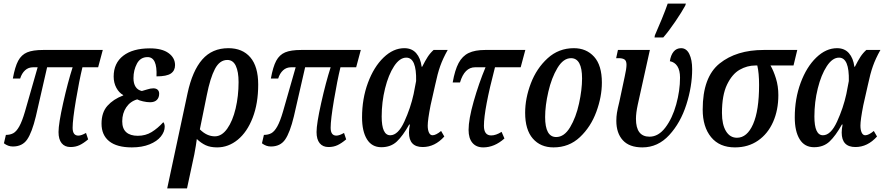

<svg xmlns="http://www.w3.org/2000/svg" viewBox="-20 -816 4954 1076"><path d="M308 -76Q308 -123 334 -239Q360 -355 387 -439H244L181 -164Q159 -73 132 -34Q105 5 52 5Q25 5 2 -13L13 -60Q37 -60 54.5 -69.5Q72 -79 88 -107.5Q104 -136 120 -191L191 -439H166Q139 -439 120.5 -422Q102 -405 93 -376H52Q64 -442 82 -475.5Q100 -509 132 -522.5Q164 -536 222 -536H556L530 -439H442Q424 -365 405.5 -255Q387 -145 387 -100Q387 -56 419 -56Q436 -56 462 -71L474 -35Q448 -13 425.5 -2.5Q403 8 375 8Q343 8 325.5 -13.5Q308 -35 308 -76Z M549 -123Q549 -186 582 -223Q615 -260 670 -281L671 -283Q647 -296 632 -324Q617 -352 617 -387Q617 -462 670.5 -503.5Q724 -545 820 -545Q888 -545 924.5 -518.5Q961 -492 961 -451Q961 -420 937.5 -404Q914 -388 857 -388Q862 -496 807 -496Q767 -496 747.5 -459.5Q728 -423 728 -378Q728 -348 740 -329.5Q752 -311 775 -306Q784 -308 804 -314.5Q824 -321 839 -321Q855 -321 863.5 -313Q872 -305 872 -291Q872 -269 859 -256Q846 -243 821 -243Q803 -243 781.5 -248Q760 -253 749 -259Q710 -248 687.5 -214.5Q665 -181 665 -136Q665 -95 687.5 -75Q710 -55 752 -55Q796 -55 830 -76Q864 -97 895 -131Q898 -129 900.5 -122Q903 -115 903 -106Q903 -78 881.5 -51Q860 -24 818 -7Q776 10 719 10Q635 10 592 -24.5Q549 -59 549 -123Z M1031 -293Q1058 -419 1113.5 -482.5Q1169 -546 1260 -546Q1339 -546 1383 -494.5Q1427 -443 1427 -342Q1427 -236 1396 -156Q1365 -76 1312.5 -33Q1260 10 1197 10Q1159 10 1133 -2Q1107 -14 1083 -37Q1079 -4 1069 49L1028 240H917ZM1317 -356Q1317 -414 1301.5 -447Q1286 -480 1254 -480Q1211 -480 1184.5 -429.5Q1158 -379 1139 -283L1100 -91Q1139 -52 1184 -52Q1223 -52 1253.5 -95Q1284 -138 1300.5 -208Q1317 -278 1317 -356Z M1754 -76Q1754 -123 1780 -239Q1806 -355 1833 -439H1690L1627 -164Q1605 -73 1578 -34Q1551 5 1498 5Q1471 5 1448 -13L1459 -60Q1483 -60 1500.5 -69.5Q1518 -79 1534 -107.5Q1550 -136 1566 -191L1637 -439H1612Q1585 -439 1566.5 -422Q1548 -405 1539 -376H1498Q1510 -442 1528 -475.5Q1546 -509 1578 -522.5Q1610 -536 1668 -536H2002L1976 -439H1888Q1870 -365 1851.5 -255Q1833 -145 1833 -100Q1833 -56 1865 -56Q1882 -56 1908 -71L1920 -35Q1894 -13 1871.5 -2.5Q1849 8 1821 8Q1789 8 1771.5 -13.5Q1754 -35 1754 -76Z M2009 -158Q2009 -263 2042 -352Q2075 -441 2129.5 -493.5Q2184 -546 2246 -546Q2288 -546 2312.5 -518Q2337 -490 2343 -442H2346Q2363 -476 2377 -497.5Q2391 -519 2410 -536H2489Q2462 -488 2447 -445.5Q2432 -403 2419 -341L2393 -226Q2377 -144 2377 -112Q2377 -88 2384 -73Q2391 -58 2404 -58Q2423 -58 2452 -82L2470 -51Q2417 8 2349 8Q2272 8 2272 -73Q2272 -93 2277 -118H2273Q2238 -55 2204 -23Q2170 9 2117 9Q2064 9 2036.5 -35.5Q2009 -80 2009 -158ZM2298 -289 2312 -362Q2315 -493 2257 -493Q2220 -493 2188.5 -445Q2157 -397 2138 -320.5Q2119 -244 2119 -163Q2119 -58 2167 -58Q2211 -58 2246 -134.5Q2281 -211 2298 -289Z M2606 -88Q2606 -147 2634.5 -247.5Q2663 -348 2701 -439H2643Q2583 -439 2558 -354H2517Q2529 -423 2550 -462.5Q2571 -502 2606.5 -519Q2642 -536 2699 -536H2924L2898 -439H2754Q2692 -202 2692 -111Q2692 -57 2733 -57Q2759 -57 2791 -77L2807 -40Q2751 10 2688 10Q2649 10 2627.5 -15.5Q2606 -41 2606 -88Z M2923 -184Q2923 -265 2955 -349Q2987 -433 3049 -489.5Q3111 -546 3196 -546Q3266 -546 3309.5 -498Q3353 -450 3353 -353Q3353 -274 3322 -189.5Q3291 -105 3230 -47.5Q3169 10 3082 10Q3009 10 2966 -39.5Q2923 -89 2923 -184ZM3242 -376Q3242 -490 3180 -490Q3137 -490 3104 -435Q3071 -380 3053 -302Q3035 -224 3035 -160Q3035 -48 3097 -48Q3142 -48 3175 -103Q3208 -158 3225 -236Q3242 -314 3242 -376Z M3434 -139Q3434 -162 3437.5 -184Q3441 -206 3451 -246L3481 -387Q3491 -431 3491 -453Q3491 -475 3480 -482.5Q3469 -490 3447 -490H3433L3443 -536H3622L3554 -229Q3544 -183 3544 -150Q3544 -50 3620 -50Q3670 -50 3709 -101.5Q3748 -153 3769.5 -230.5Q3791 -308 3791 -381Q3791 -422 3776 -445Q3761 -468 3734 -473Q3739 -507 3755 -526.5Q3771 -546 3797 -546Q3827 -546 3843 -513.5Q3859 -481 3859 -428Q3859 -332 3826.5 -230Q3794 -128 3730.5 -59Q3667 10 3580 10Q3507 10 3470.5 -30Q3434 -70 3434 -139ZM3650 -618Q3667 -656 3688.5 -708.5Q3710 -761 3722 -796H3824L3820 -784Q3801 -749 3764 -694.5Q3727 -640 3697 -606H3648Z M3918 -202Q3918 -384 4012.5 -460Q4107 -536 4260 -536H4448L4427 -449H4298Q4315 -420 4328.5 -376.5Q4342 -333 4342 -283Q4342 -199 4312.5 -132.5Q4283 -66 4228 -28Q4173 10 4099 10Q4012 10 3965 -47.5Q3918 -105 3918 -202ZM4234 -340Q4234 -407 4224 -449H4213Q4167 -449 4125 -425Q4083 -401 4054.5 -342Q4026 -283 4026 -183Q4026 -118 4048.5 -81Q4071 -44 4110 -44Q4167 -44 4200.5 -120.5Q4234 -197 4234 -340Z M4434 -158Q4434 -263 4467 -352Q4500 -441 4554.5 -493.5Q4609 -546 4671 -546Q4713 -546 4737.5 -518Q4762 -490 4768 -442H4771Q4788 -476 4802 -497.5Q4816 -519 4835 -536H4914Q4887 -488 4872 -445.5Q4857 -403 4844 -341L4818 -226Q4802 -144 4802 -112Q4802 -88 4809 -73Q4816 -58 4829 -58Q4848 -58 4877 -82L4895 -51Q4842 8 4774 8Q4697 8 4697 -73Q4697 -93 4702 -118H4698Q4663 -55 4629 -23Q4595 9 4542 9Q4489 9 4461.5 -35.5Q4434 -80 4434 -158ZM4723 -289 4737 -362Q4740 -493 4682 -493Q4645 -493 4613.5 -445Q4582 -397 4563 -320.5Q4544 -244 4544 -163Q4544 -58 4592 -58Q4636 -58 4671 -134.5Q4706 -211 4723 -289Z"/></svg>

Font: Noto Serif CondSemiBold
Style: Italic
Weight: 600
Width: 3
Italic angle: -12°
Designer: Monotype Design Team
Foundry: Monotype Imaging Inc.
Version: Version 1.001